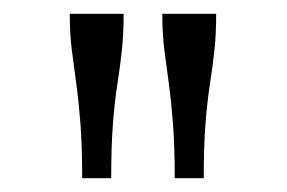

<svg xmlns="http://www.w3.org/2000/svg" viewBox="-20 -730 415 278"><path d="M159 -710H81Q81 -681 84 -657.5Q87 -634 90.5 -608.5Q94 -583 96.5 -550.5Q99 -518 99 -472H141Q141 -518 143.5 -550.5Q146 -583 150 -608.5Q154 -634 156.5 -657.5Q159 -681 159 -710ZM293 -710H215Q215 -681 218 -657.5Q221 -634 224.5 -608.5Q228 -583 230.5 -550.5Q233 -518 233 -472H275Q275 -518 277.5 -550.5Q280 -583 284 -608.5Q288 -634 290.5 -657.5Q293 -681 293 -710Z"/></svg>

Font: Roboto Serif 36pt Light
Style: Regular
Weight: 300
Designer: Greg Gazdowicz
Foundry: Commercial Type
Version: Version 1.008